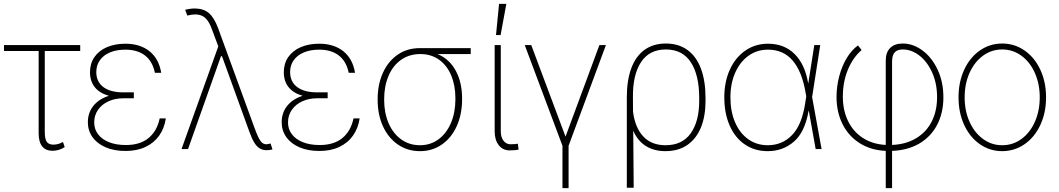

<svg xmlns="http://www.w3.org/2000/svg" viewBox="-33 -760 5402 979"><path d="M376 -500H195.3V-87.9Q195.3 -50.3 205.8 -36.4Q216.3 -22.5 239.3 -22.5Q264.2 -22.5 288.1 -36.1L296.9 -9.8Q267.6 8.8 234.4 8.8Q200.2 8.8 182.1 -13.7Q164.1 -36.1 164.1 -80.1V-500H-12.7V-530.3H376Z M522 -271.5Q474.1 -285.2 450 -315.9Q425.8 -346.7 425.8 -391.6Q425.8 -435.5 448.2 -468.5Q470.7 -501.5 511.7 -519.3Q552.7 -537.1 606.4 -537.1Q681.2 -537.1 729.2 -498.8Q777.3 -460.4 789.1 -388.7H756.8Q744.6 -447.8 706.1 -477.3Q667.5 -506.8 606.4 -506.8Q561.5 -506.8 527.8 -492.7Q494.1 -478.5 476.1 -452.6Q458 -426.8 458 -392.6Q458 -343.3 493.9 -316.2Q529.8 -289.1 594.7 -289.1H649.4V-258.8H594.7Q553.7 -258.8 520 -243.4Q486.3 -228 466.8 -200Q447.3 -171.9 447.3 -135.7Q447.3 -101.6 467 -75.4Q486.8 -49.3 523.2 -34.9Q559.6 -20.5 608.4 -20.5Q681.6 -20.5 724.6 -56.2Q767.6 -91.8 781.2 -156.2H812.5Q805.2 -106.4 779.1 -69.1Q752.9 -31.7 709.2 -11Q665.5 9.8 607.4 9.8Q548.8 9.8 505.4 -9Q461.9 -27.8 438.5 -61Q415 -94.2 415 -136.7Q415 -185.1 443.1 -220.2Q471.2 -255.4 522 -271.5Z M1238.3 -88.9 1103.5 -460.9 1098.6 -473.6H1093.8L925.8 0H892.6L1080.1 -523.4L1048.8 -607.4Q1034.2 -649.4 1014.2 -668Q994.1 -686.5 962.9 -686.5Q945.3 -686.5 921.9 -680.7L911.1 -710Q937 -716.8 960.9 -716.8Q1004.9 -716.3 1031.5 -693.8Q1058.1 -671.4 1078.1 -619.1L1264.6 -108.4Q1276.4 -75.7 1285.4 -57.9Q1294.4 -40 1303.7 -32.2Q1313 -24.4 1325.2 -24.4Q1331.1 -24.4 1346.7 -28.3L1356.4 2Q1338.9 5.9 1327.1 5.9Q1306.6 5.9 1291.5 -3.2Q1276.4 -12.2 1263.7 -32.7Q1251 -53.2 1238.3 -88.9Z M1510.3 -271.5Q1462.4 -285.2 1438.2 -315.9Q1414.1 -346.7 1414.1 -391.6Q1414.1 -435.5 1436.5 -468.5Q1459 -501.5 1500 -519.3Q1541 -537.1 1594.7 -537.1Q1669.4 -537.1 1717.5 -498.8Q1765.6 -460.4 1777.3 -388.7H1745.1Q1732.9 -447.8 1694.3 -477.3Q1655.8 -506.8 1594.7 -506.8Q1549.8 -506.8 1516.1 -492.7Q1482.4 -478.5 1464.4 -452.6Q1446.3 -426.8 1446.3 -392.6Q1446.3 -343.3 1482.2 -316.2Q1518.1 -289.1 1583 -289.1H1637.7V-258.8H1583Q1542 -258.8 1508.3 -243.4Q1474.6 -228 1455.1 -200Q1435.5 -171.9 1435.5 -135.7Q1435.5 -101.6 1455.3 -75.4Q1475.1 -49.3 1511.5 -34.9Q1547.9 -20.5 1596.7 -20.5Q1669.9 -20.5 1712.9 -56.2Q1755.9 -91.8 1769.5 -156.2H1800.8Q1793.5 -106.4 1767.3 -69.1Q1741.2 -31.7 1697.5 -11Q1653.8 9.8 1595.7 9.8Q1537.1 9.8 1493.7 -9Q1450.2 -27.8 1426.8 -61Q1403.3 -94.2 1403.3 -136.7Q1403.3 -185.1 1431.4 -220.2Q1459.5 -255.4 1510.3 -271.5Z M2107.4 -514.6H2367.2V-484.4H2197.8Q2258.8 -459 2291 -399.2Q2323.2 -339.4 2323.2 -257.8V-253.9Q2323.2 -177.7 2296.1 -117.4Q2269 -57.1 2220.2 -23.2Q2171.4 10.7 2108.4 10.7Q2045.4 10.7 1996.3 -22.7Q1947.3 -56.2 1919.9 -115.7Q1892.6 -175.3 1892.6 -251V-253.9Q1892.6 -329.1 1919.2 -388.2Q1945.8 -447.3 1994.4 -481Q2043 -514.6 2107.4 -514.6ZM2108.4 -19.5Q2162.1 -19.5 2203.1 -49.8Q2244.1 -80.1 2266.6 -133.5Q2289.1 -187 2289.1 -254.9V-258.8Q2289.1 -323.7 2267.8 -375Q2246.6 -426.3 2206.1 -455.3Q2165.5 -484.4 2110.4 -484.4Q2053.7 -484.4 2012 -454.8Q1970.2 -425.3 1948 -372.8Q1925.8 -320.3 1925.8 -253.9V-251Q1925.8 -184.6 1948.5 -131.8Q1971.2 -79.1 2012.7 -49.3Q2054.2 -19.5 2108.4 -19.5Z M2520.5 -530.3V-90.8Q2520.5 -60.1 2534.4 -42.2Q2548.3 -24.4 2570.3 -24.4Q2584 -24.4 2594.7 -25.4Q2605.5 -26.4 2607.4 -27.3L2611.3 2.9Q2606.4 4.4 2594.2 5.6Q2582 6.8 2565.4 6.8Q2531.2 6.8 2510.3 -19.5Q2489.3 -45.9 2489.3 -90.8V-530.3ZM2511.7 -740.2H2548.8L2519.5 -581.1H2496.1Z M2675.8 -530.3 2850.6 -63.5 3023.4 -530.3H3056.6L2866.2 -16.6V199.2H2835V-16.6L2642.6 -530.3Z M3362.3 -538.1Q3427.7 -538.1 3473.1 -504.6Q3518.6 -471.2 3541.5 -408.7Q3564.5 -346.2 3564.5 -259.8V-246.1Q3564.5 -168.5 3541.3 -110.8Q3518.1 -53.2 3472.2 -21.2Q3426.3 10.7 3360.4 10.7Q3301.3 10.7 3259.5 -15.9Q3217.8 -42.5 3195.8 -93.8L3198.2 197.3H3163.1V-263.7Q3163.1 -350.1 3185.8 -411.6Q3208.5 -473.1 3253.2 -505.6Q3297.9 -538.1 3362.3 -538.1ZM3194.8 -189.9Q3205.1 -109.4 3246.8 -64.5Q3288.6 -19.5 3360.4 -19.5Q3445.8 -19.5 3489 -80.3Q3532.2 -141.1 3532.2 -246.1V-259.8Q3532.2 -377.4 3489.5 -442.6Q3446.8 -507.8 3362.3 -507.8Q3277.8 -507.8 3235.4 -442.9Q3192.9 -377.9 3194.3 -263.7Z M3660.2 -263.7Q3660.2 -342.8 3688.5 -405Q3716.8 -467.3 3767.6 -502.2Q3818.4 -537.1 3882.8 -537.1Q3965.8 -537.1 4018.8 -484.4Q4071.8 -431.6 4087.9 -335H4088.4L4119.1 -530.3H4149.4L4107.9 -265.1L4156.2 0H4126L4091.3 -194.3H4089.8Q4071.3 -86.4 4015.1 -37.8Q3959 10.7 3881.8 10.7Q3814.9 10.7 3764.6 -23.7Q3714.4 -58.1 3687.3 -120.4Q3660.2 -182.6 3660.2 -263.7ZM3881.8 -19.5Q3956.1 -19.5 4006.3 -72Q4056.6 -124.5 4073.2 -237.3L4078.1 -268.1L4074.2 -290Q4056.2 -395.5 4008.8 -451.2Q3961.4 -506.8 3882.8 -506.8Q3827.1 -506.8 3783.7 -475.8Q3740.2 -444.8 3715.8 -389.4Q3691.4 -334 3691.4 -263.7Q3691.4 -191.9 3715.1 -136.5Q3738.8 -81.1 3782 -50.3Q3825.2 -19.5 3881.8 -19.5Z M4570.3 -538.1Q4622.6 -538.1 4670.4 -502.9Q4718.3 -467.8 4747.8 -405Q4777.3 -342.3 4777.3 -263.7Q4777.3 -185.5 4746.1 -124.8Q4714.8 -64 4655.8 -28.8Q4596.7 6.3 4515.6 9.3V199.2H4483.4V9.3Q4407.2 5.9 4350.8 -29.8Q4294.4 -65.4 4263.7 -126Q4232.9 -186.5 4232.4 -263.7Q4232.4 -319.3 4246.3 -371.8Q4260.3 -424.3 4285.2 -465.1Q4310.1 -505.9 4341.8 -528.3L4360.4 -504.9Q4316.4 -467.3 4290.5 -405Q4264.6 -342.8 4264.6 -267.6Q4264.6 -197.3 4291.3 -142.6Q4317.9 -87.9 4367.4 -56.2Q4417 -24.4 4483.4 -21V-451.2Q4483.4 -493.2 4506.1 -515.6Q4528.8 -538.1 4570.3 -538.1ZM4745.1 -264.6Q4745.1 -333.5 4720.5 -389.2Q4695.8 -444.8 4655.5 -476.3Q4615.2 -507.8 4570.3 -507.8Q4541.5 -507.8 4528.6 -492.4Q4515.6 -477.1 4515.6 -446.3V-21Q4586.4 -23.9 4638.4 -55.2Q4690.4 -86.4 4717.8 -140.4Q4745.1 -194.3 4745.1 -264.6Z M4854.5 -263.7Q4854.5 -341.8 4883.3 -404.3Q4912.1 -466.8 4963.1 -502.4Q5014.2 -538.1 5077.1 -538.1Q5140.1 -538.1 5191.4 -502.4Q5242.7 -466.8 5271.7 -404.1Q5300.8 -341.3 5300.8 -263.7Q5300.8 -185.5 5271.7 -123Q5242.7 -60.5 5191.4 -24.9Q5140.1 10.7 5077.1 10.7Q5014.2 10.7 4963.1 -24.9Q4912.1 -60.5 4883.3 -123Q4854.5 -185.5 4854.5 -263.7ZM5268.6 -263.7Q5268.6 -332 5243.9 -387.7Q5219.2 -443.4 5175.5 -475.6Q5131.8 -507.8 5077.1 -507.8Q5022.5 -507.8 4978.8 -475.6Q4935.1 -443.4 4910.4 -387.7Q4885.7 -332 4885.7 -263.7Q4885.7 -195.3 4910.4 -139.6Q4935.1 -84 4978.8 -51.8Q5022.5 -19.5 5077.1 -19.5Q5132.3 -19.5 5176 -51.8Q5219.7 -84 5244.1 -139.6Q5268.6 -195.3 5268.6 -263.7Z"/></svg>

Font: Pretendard Std Thin
Style: Regular
Weight: 100
Designer: Base glyphs from Inter by Rasmus Andersson; Hangeul glyphs from Noto Sans CJK(Source Han Sans) by Jang Soo-young and Kan
Foundry: Kil Hyung-jin
Version: Version 1.309